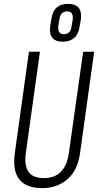

<svg xmlns="http://www.w3.org/2000/svg" viewBox="-20 -968 518 995"><path d="M200 7Q116 7 80 -38.5Q44 -84 57 -176L130 -700H187L114 -176Q105 -111 127.5 -78Q150 -45 207 -45Q319 -45 337 -176L411 -700H468L395 -176Q389 -131 372.5 -96.5Q356 -62 330 -39.5Q304 -17 271 -5Q238 7 200 7ZM306 -752Q267 -752 251 -772.5Q235 -793 240 -833L246 -867Q251 -908 273 -928Q295 -948 334 -948Q371 -948 387.5 -928Q404 -908 399 -867L393 -833Q388 -793 365.5 -772.5Q343 -752 306 -752ZM311 -791Q329 -791 339 -801.5Q349 -812 351 -833L357 -867Q359 -888 352 -898.5Q345 -909 328 -909Q311 -909 300.5 -898.5Q290 -888 288 -867L282 -833Q280 -812 287 -801.5Q294 -791 311 -791Z"/></svg>

Font: Pathway Extreme Condensed Thin
Style: Italic
Weight: 250
Width: 3
Italic angle: -8°
Version: Version 1.001;gftools[0.9.26]